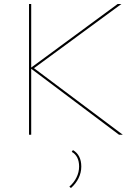

<svg xmlns="http://www.w3.org/2000/svg" viewBox="-20 -678 681 966"><path d="M598 0H579L137 -332V0H126V-658H137V-338L572 -658H591L151 -335ZM389 160Q389 190 375.5 218Q362 246 337 268L329 261Q352 241 365 214.5Q378 188 378 160Q378 107 341 86L347 77Q389 102 389 160Z"/></svg>

Font: Ysabeau Infant Hairline
Style: Regular
Weight: 100
Designer: Christian Thalmann (Catharsis Fonts)
Version: Version 0.003